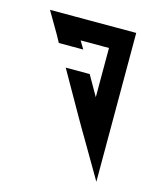

<svg xmlns="http://www.w3.org/2000/svg" viewBox="-70 -654 358 471"><g transform="rotate(15 109.5 -419.0)"><path d="M0 -608 31 -555 42 -535H104L92 -555H154H164V-535V-481V-430L136 -479L135 -481H74L136 -372L151 -346L164 -324L219 -230V-283V-481V-535V-555V-608H164H123H61Z"/></g></svg>

Font: ABC-Triangle-Monogram
Style: Regular
Weight: 400
Designer: Sadat Fauzi
Foundry: Intuisi Creative
Version: Version 001.000